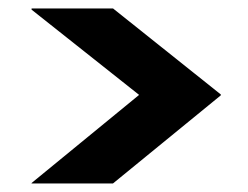

<svg xmlns="http://www.w3.org/2000/svg" viewBox="-20 -558 586 453"><path d="M54.5 -125.2V-126.2L308.2 -334.1H501V-333.1L246.6 -125.2ZM308.2 -334.1 54.5 -535.2V-538.1H246.6L501 -335.1V-334.1Z"/></svg>

Font: Foldit Thin
Style: Regular
Weight: 100
Designer: Sophia Tai
Foundry: Sophia Tai
Version: Version 1.003